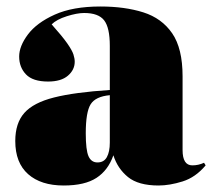

<svg xmlns="http://www.w3.org/2000/svg" viewBox="-20 -557 653 591"><path d="M176 14Q106 14 66.5 -21Q27 -56 27 -123Q27 -178 55 -209.5Q83 -241 146.5 -257Q210 -273 318 -280V-416Q318 -472 300.5 -494.5Q283 -517 239 -517Q217 -517 185.5 -507Q154 -497 139 -482Q172 -445 187 -423.5Q202 -402 206 -389.5Q210 -377 210 -367Q210 -342 189 -324Q168 -306 128 -306Q81 -306 60 -328Q39 -350 39 -383Q39 -415 66 -451Q93 -487 148.5 -512Q204 -537 289 -537Q364 -537 421 -519Q478 -501 510 -454.5Q542 -408 542 -322V-95Q542 -48 572 -48Q591 -48 608 -56L613 -48Q582 -11 542 1.5Q502 14 468 14Q406 14 374 -12Q342 -38 329 -79Q313 -33 277 -9.5Q241 14 176 14ZM280 -57Q300 -57 309 -73.5Q318 -90 318 -118V-264Q274 -260 259 -236Q244 -212 244 -147Q244 -95 252.5 -76Q261 -57 280 -57Z"/></svg>

Font: Display Black
Style: Regular
Weight: 900
Designer: Latin by Veronika Burian and Jose Scaglione. Greek by Irene Vlachou. Cyrillic by Vera Evstafieva.
Foundry: TypeTogether
Version: Version 3.002